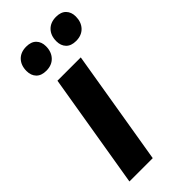

<svg xmlns="http://www.w3.org/2000/svg" viewBox="-222 -737 786 786"><g transform="rotate(-45 171.0 -344.5)"><path d="M20 0 103.3 -500H238.3L155 0ZM100 -560.8Q71.7 -560.8 56.7 -576.2Q41.7 -591.7 41.7 -617.5Q41.7 -650 60.4 -669.6Q79.2 -689.2 111.7 -689.2Q140 -689.2 155 -673.8Q170 -658.3 170 -633.3Q170 -600.8 151.2 -580.8Q132.5 -560.8 100 -560.8ZM272.5 -560.8Q244.2 -560.8 229.2 -576.2Q214.2 -591.7 214.2 -617.5Q214.2 -650 232.9 -669.6Q251.7 -689.2 284.2 -689.2Q312.5 -689.2 327.5 -673.8Q342.5 -658.3 342.5 -633.3Q342.5 -600.8 323.8 -580.8Q305 -560.8 272.5 -560.8Z"/></g></svg>

Font: Familjen Grotesk
Style: Bold Italic
Weight: 700
Italic angle: -9.46201°
Designer: Anders Wikstroem, Jonas Baeckman, Matilda Gysing, Kristian Moeller
Foundry: Familjen STHLM AB
Version: Version 2.002; ttfautohint (v1.8.4.7-5d5b)